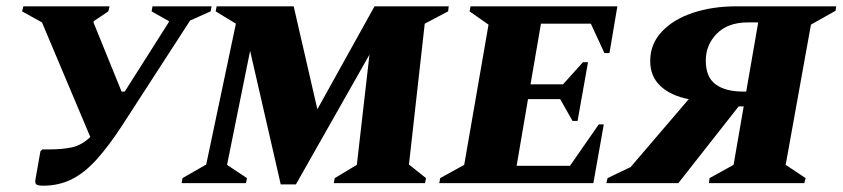

<svg xmlns="http://www.w3.org/2000/svg" viewBox="-20 -580 2668 608"><path d="M367 -183Q324 -117 285.5 -74.5Q247 -32 206.5 -12Q166 8 117 8Q98 8 94 3Q90 -2 93 -16L108 -101L114 -107H140Q178 -107 208 -113.5Q238 -120 266 -146L113 -509L50 -544L54 -560H327L323 -544L277 -513L276 -509L365 -290H375L514 -509L515 -513L460 -544L463 -560H650L647 -544L582 -515Z M555 0 558 -16 633 -59 727 -505 663 -544 666 -560H910L985 -234L1166 -560H1401L1399 -544L1325 -505L1275 -59L1329 -16L1326 0H1037L1040 -16L1110 -58L1150 -407L917 4H869L772 -419L699 -58L762 -16L759 0Z M1371 0 1374 -16 1450 -58 1527 -502 1467 -544 1470 -560H1935L1910 -412H1894L1851 -505H1693L1660 -313H1763L1826 -383H1842L1809 -197H1793L1754 -266H1652L1616 -55H1785L1876 -186H1892L1859 0Z M2128 0H1900L1904 -16L1977 -51L2161 -266Q2104 -277 2071.5 -307.5Q2039 -338 2039 -387Q2039 -440 2075 -479Q2111 -518 2173 -539Q2235 -560 2313 -560H2628L2626 -546L2548 -502L2468 -58L2531 -16L2527 0H2225L2227 -16L2303 -58L2335 -243H2319ZM2334 -290H2343L2381 -509H2348Q2285 -509 2250 -473.5Q2215 -438 2215 -388Q2215 -336 2246 -313Q2277 -290 2334 -290Z"/></svg>

Font: Spectral SC ExtraBold
Style: Italic
Weight: 800
Italic angle: -10°
Designer: Jean-Baptiste Levee
Foundry: Production Type
Version: Version 2.001